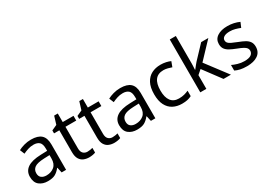

<svg xmlns="http://www.w3.org/2000/svg" viewBox="4 -1570 3330 2390"><g transform="rotate(-30 1668.5 -375.0)"><path d="M288 -545Q386 -545 433 -502Q480 -459 480 -365V0H416L399 -76H395Q360 -32 321.5 -11Q283 10 215 10Q142 10 94 -28.5Q46 -67 46 -149Q46 -229 109 -272.5Q172 -316 303 -320L394 -323V-355Q394 -422 365 -448Q336 -474 283 -474Q241 -474 203 -461.5Q165 -449 132 -433L105 -499Q140 -518 188 -531.5Q236 -545 288 -545ZM314 -259Q214 -255 175.5 -227Q137 -199 137 -148Q137 -103 164.5 -82Q192 -61 235 -61Q303 -61 348 -98.5Q393 -136 393 -214V-262Z M825 -62Q845 -62 866 -65.5Q887 -69 900 -73V-6Q886 1 860 5.5Q834 10 810 10Q768 10 732.5 -4.5Q697 -19 675 -55Q653 -91 653 -156V-468H577V-510L654 -545L689 -659H741V-536H896V-468H741V-158Q741 -109 764.5 -85.5Q788 -62 825 -62Z M1186 -62Q1206 -62 1227 -65.5Q1248 -69 1261 -73V-6Q1247 1 1221 5.5Q1195 10 1171 10Q1129 10 1093.5 -4.5Q1058 -19 1036 -55Q1014 -91 1014 -156V-468H938V-510L1015 -545L1050 -659H1102V-536H1257V-468H1102V-158Q1102 -109 1125.5 -85.5Q1149 -62 1186 -62Z M1571 -545Q1669 -545 1716 -502Q1763 -459 1763 -365V0H1699L1682 -76H1678Q1643 -32 1604.5 -11Q1566 10 1498 10Q1425 10 1377 -28.5Q1329 -67 1329 -149Q1329 -229 1392 -272.5Q1455 -316 1586 -320L1677 -323V-355Q1677 -422 1648 -448Q1619 -474 1566 -474Q1524 -474 1486 -461.5Q1448 -449 1415 -433L1388 -499Q1423 -518 1471 -531.5Q1519 -545 1571 -545ZM1597 -259Q1497 -255 1458.5 -227Q1420 -199 1420 -148Q1420 -103 1447.5 -82Q1475 -61 1518 -61Q1586 -61 1631 -98.5Q1676 -136 1676 -214V-262Z M2144 10Q2073 10 2017.5 -19Q1962 -48 1930.5 -109Q1899 -170 1899 -265Q1899 -364 1932 -426Q1965 -488 2021.5 -517Q2078 -546 2150 -546Q2191 -546 2229 -537.5Q2267 -529 2291 -517L2264 -444Q2240 -453 2208 -461Q2176 -469 2148 -469Q1990 -469 1990 -266Q1990 -169 2028.5 -117.5Q2067 -66 2143 -66Q2187 -66 2220.5 -75Q2254 -84 2282 -97V-19Q2255 -5 2222.5 2.5Q2190 10 2144 10Z M2496 -363Q2496 -347 2494.5 -321Q2493 -295 2492 -276H2496Q2502 -284 2514 -299Q2526 -314 2538.5 -329.5Q2551 -345 2560 -355L2731 -536H2834L2617 -307L2849 0H2743L2557 -250L2496 -197V0H2409V-760H2496Z M3292 -148Q3292 -70 3234 -30Q3176 10 3078 10Q3022 10 2981.5 1Q2941 -8 2910 -24V-104Q2942 -88 2987.5 -74.5Q3033 -61 3080 -61Q3147 -61 3177 -82.5Q3207 -104 3207 -140Q3207 -160 3196 -176Q3185 -192 3156.5 -208Q3128 -224 3075 -244Q3023 -264 2986 -284Q2949 -304 2929 -332Q2909 -360 2909 -404Q2909 -472 2964.5 -509Q3020 -546 3110 -546Q3159 -546 3201.5 -536.5Q3244 -527 3281 -510L3251 -440Q3217 -454 3180 -464Q3143 -474 3104 -474Q3050 -474 3021.5 -456.5Q2993 -439 2993 -409Q2993 -387 3006 -371.5Q3019 -356 3049.5 -341.5Q3080 -327 3131 -307Q3182 -288 3218 -268Q3254 -248 3273 -219.5Q3292 -191 3292 -148Z"/></g></svg>

Font: Noto Sans SignWriting
Style: Regular
Weight: 400
Designer: Monotype Design Team
Foundry: Monotype Imaging Inc.
Version: Version 2.004; ttfautohint (v1.8.4.7-5d5b)